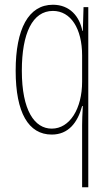

<svg xmlns="http://www.w3.org/2000/svg" viewBox="-20 -557 462 809"><path d="M326 -30V232H352V-527H332L329 -427H327C315 -488 274 -537 203 -537C100 -537 46 -435 46 -259C46 -82 100 10 198 10C268 10 307 -40 326 -110H329C327 -81 326 -45 326 -30ZM198 -15C126 -15 72 -91 72 -259C72 -417 117 -511 203 -511C278 -511 326 -437 326 -323V-213C326 -99 274 -15 198 -15Z"/></svg>

Font: Noto Sans Khmer UI ExtraCondensed Thin
Style: Regular
Weight: 100
Width: 2
Designer: Danh Hong and the Monotype Design Team
Foundry: Monotype Imaging Inc.
Version: Version 2.002